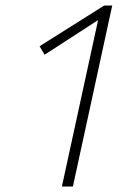

<svg xmlns="http://www.w3.org/2000/svg" viewBox="-20 -678 469 698"><path d="M205 0 341 -625 363 -622 142 -479 124 -510 359 -658H388L245 0Z"/></svg>

Font: Ysabeau Infant ExtraLight
Style: Italic
Weight: 250
Italic angle: -12°
Designer: Christian Thalmann (Catharsis Fonts)
Version: Version 2.001;gftools[0.9.30]; featfreeze: ss01,ss02,lnum